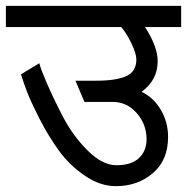

<svg xmlns="http://www.w3.org/2000/svg" viewBox="-30 -633 642 659"><path d="M438 -429.2Q438 -448.2 421.9 -482.4Q404.8 -518.6 386.2 -540H-9.8V-612.8H591.8V-540H467.8Q511.2 -473.1 511.2 -422.9Q511.2 -358.4 456.1 -317.9Q499 -296.9 522.9 -254.4Q546.9 -212.4 546.9 -163.1Q546.9 -83.5 495.1 -39.1Q442.9 5.9 368.2 5.9Q313 5.9 260.7 -30.3Q207.5 -66.9 172.4 -115.7Q135.3 -167 106 -224.6Q74.2 -287.6 62 -319.8Q52.7 -344.2 42 -377.9L105 -416Q108.4 -399.9 129.9 -349.6Q150.4 -301.3 185.5 -233.4Q219.2 -168 270 -117.2Q320.8 -66.4 368.2 -65.9Q421.9 -65.9 447.3 -90.8Q473.1 -115.7 473.1 -154.8Q473.1 -206.5 439 -245.1Q405.3 -283.2 356.9 -283.2H259.8L229 -356H300.8Q368.2 -356 403.3 -371.6Q438 -387.2 438 -429.2Z"/></svg>

Font: Miedinger*
Style: Book
Weight: 400
Version: Version 001.000